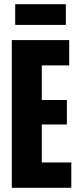

<svg xmlns="http://www.w3.org/2000/svg" viewBox="-20 -890 375 910"><path d="M36 0V-700H308V-580H178V-416H297V-300H178V-120H318V0ZM52 -772V-870H292V-772Z"/></svg>

Font: Tektur Condensed SemiBold
Style: Regular
Weight: 600
Width: 3
Designer: Adam Jagosz
Foundry: Adam Jagosz
Version: Version 1.005;gftools[0.9.30]